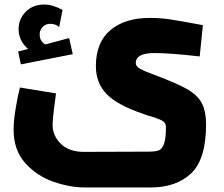

<svg xmlns="http://www.w3.org/2000/svg" viewBox="-20 -579 989 847"><path d="M40 0ZM40 -7Q40 -46 49.5 -103Q59 -160 68 -193L227 -167Q223 -138 217.5 -92.5Q212 -47 212 -29Q212 20 248.5 55.5Q285 91 350 91L634 90Q665 90 680 84.5Q695 79 703.5 56Q712 33 712 -19Q712 -37 696.5 -46Q681 -55 648 -65Q628 -70 611 -77Q498 -115 450.5 -164Q403 -213 403 -287Q403 -392 467 -446Q531 -500 641 -500Q687 -500 730.5 -493.5Q774 -487 875 -468L861 -330Q731 -345 661 -345Q579 -345 579 -301Q579 -286 599 -275Q619 -264 663 -248Q701 -234 719 -226Q787 -199 822 -175.5Q857 -152 873 -118.5Q889 -85 889 -30Q889 123 823.5 185.5Q758 248 644 248H355Q288 248 215 222.5Q142 197 91 140Q40 83 40 -7ZM301 -340 72 -295 60 -352 104 -363Q62 -399 62 -451Q62 -495 93.5 -527Q125 -559 175 -559Q213 -559 256 -535L241 -460Q224 -474 202 -474Q181 -474 168 -460Q155 -446 155 -427Q155 -397 180 -383L285 -411Z"/></svg>

Font: Cairo Black
Style: Regular
Weight: 900
Designer: Mohamed Gaber, the designers of Titillium
Foundry: Kief Type Foundry
Version: Version 2.009; ttfautohint (v1.5.33-1714) -l 8 -r 50 -G 200 